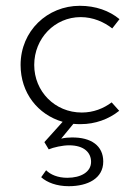

<svg xmlns="http://www.w3.org/2000/svg" viewBox="-20 -420 473 662"><path d="M259 8C308 8 355 -9 391 -38L365 -67C337 -46 302 -32 262 -32C169 -32 98 -105 98 -196C98 -288 169 -361 258 -361C301 -361 339 -344 367 -322L392 -354C357 -383 310 -400 255 -400C144 -400 51 -314 51 -196C51 -100 110 -25 196 0L133 70L148 95C164 88 196 81 218 81C271 81 294 107 294 138C294 173 259 193 212 193C179 193 154 182 139 167L122 191C142 209 175 222 217 222C283 222 336 195 336 137C336 83 295 53 227 54C216 54 203 55 191 58L233 7C241 8 250 8 259 8Z"/></svg>

Font: Sulaf Light
Style: Regular
Weight: 300
Designer: Bandar Raffah (Arabic) and Santiago Orozco (Latin)
Foundry: Caramella and Typemade
Version: Version 1.005;PS 001.005;hotconv 1.0.88;makeotf.lib2.5.64775